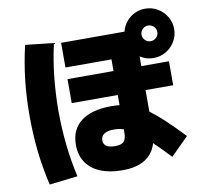

<svg xmlns="http://www.w3.org/2000/svg" viewBox="-91 -916 1121 1063"><g transform="rotate(-10 469.0 -384.5)"><path d="M284.2 -141.6Q284.2 -228 343.8 -273.7Q403.3 -319.3 514.6 -319.3Q536.1 -319.3 560.5 -316.9V-374H301.8V-508.8H560.5V-574.2H301.8V-712.9H658.2Q665.5 -743.2 684.8 -767.1Q704.1 -791 731.9 -804.7Q759.8 -818.4 792 -818.4Q830.1 -818.4 862.1 -799.6Q894 -780.8 912.8 -749Q931.6 -717.3 931.6 -679.7Q931.6 -642.1 912.8 -610.4Q894 -578.6 862.1 -559.8Q830.1 -541 792 -541Q751 -541 716.8 -563.5V-508.8H872.1V-374H716.8V-252.9Q753.4 -226.1 797.1 -185.3Q840.8 -144.5 898.4 -84L798.8 15.6Q746.1 -40 707 -77.6Q671.9 41 514.6 41Q442.4 41 390.6 19.3Q338.9 -2.4 311.5 -43.5Q284.2 -84.5 284.2 -141.6ZM836.9 -679.7Q836.9 -697.8 823.7 -710.7Q810.5 -723.6 792 -723.6Q773.9 -723.6 761 -710.9Q748 -698.2 748 -679.7Q748 -661.6 761 -648.7Q773.9 -635.7 792 -635.7Q810.5 -635.7 823.7 -648.7Q836.9 -661.6 836.9 -679.7ZM59.6 -343.8Q59.6 -448.7 70.3 -544.7Q81.1 -640.6 103.5 -736.3L262.7 -718.8Q222.7 -547.9 221.7 -343.8Q222.7 -140.6 262.7 30.3L103.5 48.8Q81.1 -47.4 70.3 -143.3Q59.6 -239.3 59.6 -343.8ZM497.1 -97.7Q532.7 -97.7 546.6 -112.3Q560.5 -127 560.5 -164.1V-181.2Q535.2 -189.5 505.9 -189.5Q470.2 -189.5 451.4 -177.2Q432.6 -165 432.6 -141.6Q432.6 -97.7 497.1 -97.7Z"/></g></svg>

Font: Pretendard JP Black
Style: Regular
Weight: 900
Designer: Base glyphs from Inter by Rasmus Andersson; Hangeul glyphs from Noto Sans CJK(Source Han Sans) by Jang Soo-young and Kan
Foundry: Kil Hyung-jin
Version: Version 1.309